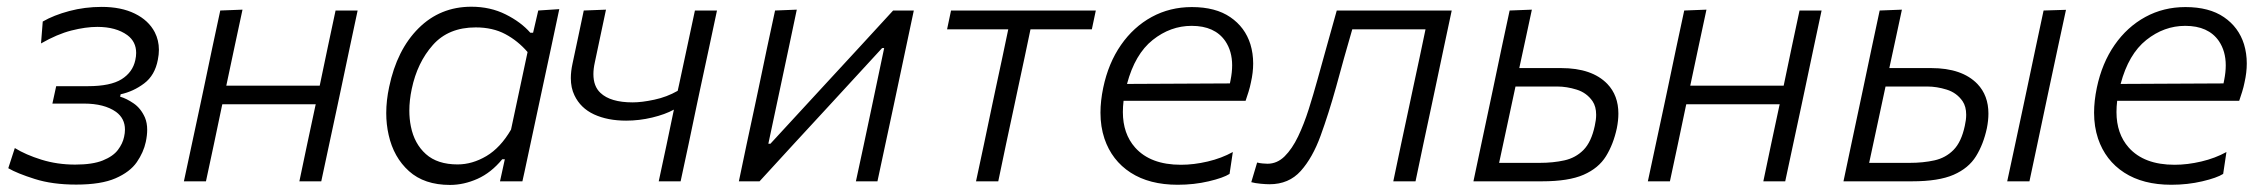

<svg xmlns="http://www.w3.org/2000/svg" viewBox="-20 -526 6572 557"><path d="M201 9.5Q132 9.5 80.8 -6.8Q29.5 -23 4 -38L23 -96.5Q54.5 -77 100.2 -62.8Q146 -48.5 198 -48.5Q248.5 -48.5 278.2 -60.5Q308 -72.5 322 -91Q336 -109.5 340 -129Q342.5 -140 342.5 -150Q342.5 -182.5 316.5 -201.5Q282.5 -225.5 223.5 -225.5H132L143 -276H235Q300.5 -276 332.8 -296.2Q365 -316.5 372.5 -351.5Q375 -362.5 375 -372.5Q375 -405 349.5 -424Q316.5 -448 262.5 -448Q228.5 -448 187.2 -437.5Q146 -427 99 -400L104 -463.5Q136 -482 181 -494Q226 -506 275 -506Q331.5 -506 371.2 -486.5Q411 -467 429 -432.5Q441 -409 441 -381.5Q441 -368 438 -353Q429.5 -307.5 398.2 -284Q367 -260.5 330 -252.5L328.5 -245.5Q346.5 -240.5 367.5 -226.2Q388.5 -212 400.5 -185Q407 -169.5 407 -149.5Q407 -133.5 403 -114.5Q396.5 -84 376.8 -55.5Q357 -27 315.2 -8.8Q273.5 9.5 201 9.5Z M513.5 0Q525.5 -56 536.5 -107.5Q547.5 -159 560.5 -219.5L571 -269Q584.5 -334.5 595.8 -387.2Q607 -440 619 -495.5L683.5 -498Q671.5 -442 660.2 -389.2Q649 -336.5 636.5 -277.5H907.5Q920.5 -339.5 931.2 -390.8Q942 -442 953.5 -495.5H1017.5Q1005.5 -440 994.5 -387.5Q983.5 -334.5 969.5 -269L959 -219.5Q946 -159 935 -107.5Q924 -55.5 912 0H848.5Q860 -55.5 871 -107.2Q882 -159 895 -219.5L896 -223.5H625L624 -219.5Q611.5 -159 600.5 -107.5Q589.5 -56 577.5 0Z M1430.5 0Q1433.5 -12.5 1436 -25L1444.5 -64H1437Q1405 -25 1365.2 -7.2Q1325.5 10.5 1285.5 10.5Q1211 10.5 1166.5 -29.5Q1122 -69.5 1107.5 -134.5Q1100.5 -165 1100.5 -198Q1100.5 -234.5 1109 -274Q1131.5 -381.5 1194.2 -444Q1257 -506.5 1347.5 -506.5Q1402.5 -506.5 1447 -484.2Q1491.5 -462 1518.5 -431H1526.5L1541.5 -495.5L1602.5 -499.5Q1590 -441 1578.5 -386.5Q1566.5 -331.5 1553.5 -270L1501.5 -27L1495.5 0ZM1307.5 -49Q1350 -49 1391 -73.2Q1432 -97.5 1462.5 -150L1510.5 -375Q1482.5 -407.5 1446 -427Q1409.5 -446.5 1360 -446.5Q1281 -446.5 1235.8 -395.5Q1190.5 -344.5 1174.5 -268Q1167.5 -235 1167.5 -205Q1167.5 -181 1172 -159Q1182 -109 1215.5 -79Q1249 -49 1307.5 -49Z M1891 0Q1901.5 -49 1913.5 -105Q1925 -160 1935 -208Q1909.5 -194 1872 -185Q1834.5 -176 1796.5 -176Q1742.5 -176 1703.2 -194.2Q1664 -212.5 1646.5 -249.5Q1636 -271 1636 -299.5Q1636 -319 1641 -342Q1649.5 -382 1657.5 -419.5Q1665.5 -456.5 1673.5 -495.5L1738 -498Q1730 -460 1722 -422.5Q1714 -385 1705.5 -344.5Q1701.5 -326.5 1701.5 -311Q1701.5 -275.5 1722 -256.5Q1751 -229 1815.5 -229Q1842 -229 1878.2 -236.8Q1914.5 -244.5 1946 -262.5L1950 -280.5Q1963.5 -342 1974 -392.5Q1984.5 -442.5 1996 -495.5H2060Q2048 -440 2037 -387.5Q2025.5 -334.5 2011.5 -269L2001 -219.5Q1988.5 -159 1977.5 -107.2Q1966.5 -55.5 1954.5 0Z M2123.5 0Q2135 -56 2146 -107.5Q2157 -158.5 2170 -219.5L2180.5 -269Q2194 -334 2205.2 -387Q2216.5 -440 2228.5 -495.5L2291.5 -498Q2280 -444.5 2269.5 -393.5Q2258.5 -342 2245.5 -280.5L2209 -109H2215L2373.5 -281Q2421.5 -333 2471.5 -387.2Q2521.5 -441.5 2571 -495.5H2631Q2619 -439.5 2608 -387Q2597 -334.5 2583 -269L2572.5 -219.5Q2559.5 -159 2548.5 -107.5Q2537.5 -55.5 2525.5 0H2463Q2474.5 -54.5 2485.5 -104.5Q2496 -154.5 2508.5 -213L2545 -386.5H2539L2384 -218Q2284.5 -110.5 2183.5 0Z M2811.5 0Q2823.5 -55 2834.5 -107.5Q2845.5 -159 2858 -219.5L2868.5 -269Q2879.5 -319.5 2888 -360L2905 -441H2727.5L2739 -495.5H3159L3147.5 -441H2969.5L2952.5 -360Q2943.5 -319.5 2933 -269L2922.5 -219.5Q2909.5 -159 2898.5 -107.5Q2887.5 -56 2876 0Z M3396.5 10Q3314.5 10 3260 -25.2Q3205.5 -60.5 3184 -124Q3172.5 -158.5 3172.5 -199Q3172.5 -233 3180.5 -271.5Q3195.5 -343 3232 -395.5Q3268.5 -448 3321.2 -476.8Q3374 -505.5 3437.5 -505.5Q3506.5 -505.5 3549.2 -476.2Q3592 -447 3607.5 -397.5Q3615.5 -371 3615.5 -342Q3615.5 -315.5 3609 -287Q3606.5 -274 3602 -259.5Q3597.5 -245 3593.5 -233.5H3239.5Q3237.5 -216.5 3237.5 -201Q3237.5 -138 3273 -98Q3317.5 -48 3406 -48Q3443.5 -48 3483.8 -57.5Q3524 -67 3556.5 -85L3547 -21.5Q3529 -10 3486.5 0Q3444 10 3396.5 10ZM3437 -451Q3375.5 -451 3324 -410Q3272.5 -369 3249.5 -282.5L3548 -284Q3549 -289.5 3550 -294Q3554.5 -316.5 3554.5 -336.5Q3554.5 -377.5 3534.5 -407Q3504 -451 3437 -451Z M3663 8.5Q3652.5 8.5 3636.8 7Q3621 5.5 3610 2.5L3627 -54.5Q3634.5 -52.5 3643 -51.8Q3651.5 -51 3657 -51Q3685 -51 3706.8 -72.5Q3728.5 -94 3745.8 -130Q3763 -166 3776.8 -209.5Q3790.5 -253 3802.5 -296.5Q3816.5 -347 3830.5 -397.2Q3844.5 -447.5 3858 -495.5H4191.5Q4179.5 -440 4168.5 -387.5Q4157.5 -334.5 4143.5 -269L4133 -219.5Q4120 -159 4109 -107.2Q4098 -55.5 4086.5 0H4022Q4033.5 -55.5 4044.5 -107.2Q4055.5 -159 4068.5 -219.5L4079 -269Q4090 -319.5 4098.5 -360L4115.5 -441H3903Q3891 -400 3879.2 -357.8Q3867.5 -315.5 3856 -273.5Q3834.5 -196.5 3811.2 -132.5Q3788 -68.5 3753.5 -30Q3719 8.5 3663 8.5Z M4254.5 0Q4266 -55 4277 -106.5Q4288 -158.5 4301 -219.5L4311.5 -269Q4325 -334 4336.2 -386.8Q4347.5 -439.5 4359.5 -495.5L4424 -498Q4414.5 -455 4406 -414Q4397 -372.5 4387.5 -328.5H4509Q4598.5 -328.5 4643 -282.5Q4675 -249 4675 -196.5Q4675 -176.5 4670.5 -154Q4660.5 -107.5 4639 -72.8Q4617.5 -38 4574 -19Q4530.5 0 4453.5 0ZM4329 -53.5H4445.5Q4486 -53.5 4518.5 -60.8Q4551 -68 4573.8 -91Q4596.5 -114 4606.5 -161Q4610.5 -178.5 4610.5 -193Q4610.5 -217 4600 -232.5Q4583 -257 4554 -266Q4525 -275 4498 -275H4376.5Q4363.5 -214.5 4352.5 -163Q4341.5 -111 4329 -53.5Z M4760.5 0Q4772.5 -56 4783.5 -107.5Q4794.5 -159 4807.5 -219.5L4818 -269Q4831.5 -334.5 4842.8 -387.2Q4854 -440 4866 -495.5L4930.5 -498Q4918.5 -442 4907.2 -389.2Q4896 -336.5 4883.5 -277.5H5154.5Q5167.5 -339.5 5178.2 -390.8Q5189 -442 5200.5 -495.5H5264.5Q5252.5 -440 5241.5 -387.5Q5230.5 -334.5 5216.5 -269L5206 -219.5Q5193 -159 5182 -107.5Q5171 -55.5 5159 0H5095.5Q5107 -55.5 5118 -107.2Q5129 -159 5142 -219.5L5143 -223.5H4872L4871 -219.5Q4858.5 -159 4847.5 -107.5Q4836.5 -56 4824.5 0Z M5328 0Q5339.5 -55 5350.5 -106.5Q5361.5 -158.5 5374.5 -219.5L5385 -269Q5398.5 -334 5409.8 -386.8Q5421 -439.5 5433 -495.5L5497.5 -498Q5488 -455 5479.5 -414Q5470.5 -372.5 5461 -328.5H5582.5Q5672 -328.5 5716.5 -282.5Q5748.5 -249 5748.5 -196.5Q5748.5 -176.5 5744 -154Q5734 -107.5 5712.5 -72.8Q5691 -38 5647.5 -19Q5604 0 5527 0ZM5402.5 -53.5H5519Q5559.5 -53.5 5592 -60.8Q5624.5 -68 5647.2 -91Q5670 -114 5680 -161Q5684 -178.5 5684 -193Q5684 -217 5673.5 -232.5Q5656.5 -257 5627.5 -266Q5598.5 -275 5571.5 -275H5450Q5437 -214.5 5426 -163Q5415 -111 5402.5 -53.5ZM5803 0Q5815 -55 5826 -107Q5836.5 -158 5850 -219.5L5860.5 -269Q5874.5 -334.5 5885.5 -387.5Q5896.5 -440 5908.5 -495.5L5973.5 -497.5Q5961 -441 5950 -388.5Q5939 -336 5924.5 -269L5914 -219.5Q5901 -158 5890.2 -106.8Q5879.5 -55.5 5867.5 0Z M6279 10Q6197 10 6142.5 -25.2Q6088 -60.5 6066.5 -124Q6055 -158.5 6055 -199Q6055 -233 6063 -271.5Q6078 -343 6114.5 -395.5Q6151 -448 6203.8 -476.8Q6256.5 -505.5 6320 -505.5Q6389 -505.5 6431.8 -476.2Q6474.5 -447 6490 -397.5Q6498 -371 6498 -342Q6498 -315.5 6491.5 -287Q6489 -274 6484.5 -259.5Q6480 -245 6476 -233.5H6122Q6120 -216.5 6120 -201Q6120 -138 6155.5 -98Q6200 -48 6288.5 -48Q6326 -48 6366.2 -57.5Q6406.5 -67 6439 -85L6429.5 -21.5Q6411.5 -10 6369 0Q6326.5 10 6279 10ZM6319.5 -451Q6258 -451 6206.5 -410Q6155 -369 6132 -282.5L6430.5 -284Q6431.5 -289.5 6432.5 -294Q6437 -316.5 6437 -336.5Q6437 -377.5 6417 -407Q6386.5 -451 6319.5 -451Z"/></svg>

Font: Heraclito Light
Style: Italic
Weight: 300
Italic angle: -12°
Designer: Kostas Bartsokas (font) & Cristiano Sobral (main changes)
Foundry: Kostas Bartsokas (font) & Cristiano Sobral (main changes)
Version: Version 1.00;July 8, 2020;FontCreator 13.0.0.2655 64-bit